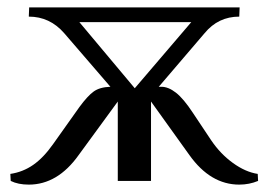

<svg xmlns="http://www.w3.org/2000/svg" viewBox="-20 -490 727 520"><path d="M9 0 8 -19Q42 -24 70 -43.5Q98 -63 124 -100L195 -200Q217 -230 233.5 -242Q250 -254 279 -255L154 -400Q115 -445 58 -445L59 -470H629L628 -445Q571 -445 534 -400L410 -255H417Q436 -255 456.5 -239Q477 -223 502 -185L552 -110Q577 -73 611 -48.5Q645 -24 678 -19L679 0Q655 10 628 10Q550 10 493 -70L389 -215V0H299V-215L193 -70Q136 10 58 10Q29 10 9 0ZM345 -251 498 -430H195Z"/></svg>

Font: Philosopher
Style: Regular
Weight: 400
Designer: Jovanny Lemonad
Foundry: Jovanny Lemonad
Version: Version 2.000